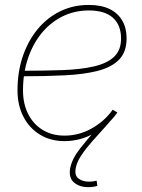

<svg xmlns="http://www.w3.org/2000/svg" viewBox="-20 -567 578 782"><path d="M242.7 7.8Q186 7.8 142.8 -18.6Q99.6 -44.9 75.4 -91.6Q51.3 -138.2 51.3 -199.2Q51.3 -273.4 72.5 -336.7Q93.8 -399.9 132.6 -447.3Q171.4 -494.6 224.6 -520.8Q277.8 -546.9 341.8 -546.9Q392.1 -546.9 426.3 -530.3Q460.4 -513.7 478 -483.2Q495.6 -452.6 495.6 -411.1Q495.6 -356 465.6 -324.7Q435.5 -293.5 379.6 -278.8Q323.7 -264.2 245.1 -260.3Q166.5 -256.3 69.8 -256.3V-278.8Q160.6 -278.8 234.9 -281.5Q309.1 -284.2 362.3 -296.4Q415.5 -308.6 444.3 -335.4Q473.1 -362.3 473.1 -410.2Q473.1 -464.4 440.2 -494.4Q407.2 -524.4 341.8 -524.4Q283.2 -524.4 233.9 -499.8Q184.6 -475.1 148.9 -431.2Q113.3 -387.2 93.5 -327.9Q73.7 -268.6 73.7 -199.2Q73.7 -143.6 95 -102.1Q116.2 -60.5 154.3 -37.6Q192.4 -14.6 242.7 -14.6Q301.8 -14.6 354 -44.2Q406.2 -73.7 439 -120.1L458 -108.9Q422.9 -58.1 365.2 -25.1Q307.6 7.8 242.7 7.8ZM338.9 195.3Q304.2 195.3 281.7 176.5Q259.3 157.7 265.6 119.6Q272.5 80.6 306.2 37.8Q339.8 -4.9 377.4 -46.4L457.5 -108.4Q435.5 -79.6 408.2 -49.8Q380.9 -20 355 9.3Q329.1 38.6 310.5 66.7Q292 94.7 288.1 119.6Q283.2 147.9 300 160.4Q316.9 172.9 342.8 172.9Q351.1 172.9 358.6 171.9Q366.2 170.9 373.5 168.9L376.5 189.9Q367.2 192.9 358.2 194.1Q349.1 195.3 338.9 195.3Z"/></svg>

Font: Inter 18pt Thin
Style: Italic
Weight: 250
Italic angle: -9.3988°
Version: Version 4.001;git-66647c0bb